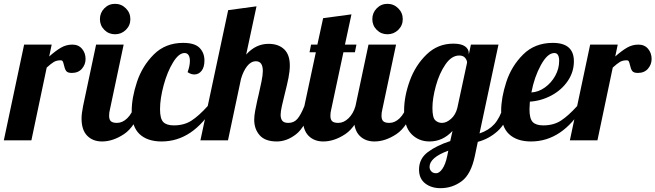

<svg xmlns="http://www.w3.org/2000/svg" viewBox="-58 -733 3424 1003"><path d="M68 -500H212L199 -438Q233 -468 260.5 -484Q288 -500 320 -500Q352 -500 370.5 -478Q389 -456 389 -425Q389 -396 370 -374Q351 -352 317 -352Q295 -352 287.5 -362.5Q280 -373 276 -393Q273 -406 270 -412Q267 -418 259 -418Q238 -418 223.5 -409.5Q209 -401 186 -380L106 0H-38Z M464 -633Q464 -666 487 -689.5Q510 -713 543 -713Q576 -713 599.5 -689.5Q623 -666 623 -633Q623 -600 599.5 -577Q576 -554 543 -554Q510 -554 487 -577Q464 -600 464 -633ZM368 -114Q368 -139 376 -179L444 -500H588L516 -160Q512 -145 512 -128Q512 -108 521.5 -99.5Q531 -91 553 -91Q582 -91 607 -115.5Q632 -140 643 -179H685Q648 -71 590 -32.5Q532 6 475 6Q427 6 397.5 -24Q368 -54 368 -114Z M630 -153Q630 -222 657.5 -305Q685 -388 745.5 -448.5Q806 -509 899 -509Q959 -509 984.5 -483Q1010 -457 1010 -417Q1010 -382 995 -363Q980 -344 957 -344Q940 -344 922 -356Q934 -389 934 -415Q934 -434 927 -445Q920 -456 906 -456Q876 -456 846 -407Q816 -358 797 -288Q778 -218 778 -162Q778 -113 795 -95.5Q812 -78 850 -78Q904 -78 942.5 -103Q981 -128 1027 -179H1061Q950 6 786 6Q712 6 671 -32.5Q630 -71 630 -153Z M1270 -107Q1270 -128 1275 -154.5Q1280 -181 1285.5 -206Q1291 -231 1293 -238Q1301 -273 1308 -307Q1315 -341 1315 -362Q1315 -413 1279 -413Q1253 -413 1233 -387.5Q1213 -362 1201 -321L1133 0H989L1134 -680L1282 -700L1228 -448Q1278 -504 1345 -504Q1396 -504 1426 -476Q1456 -448 1456 -391Q1456 -362 1449 -326.5Q1442 -291 1429 -240Q1421 -209 1414.5 -179.5Q1408 -150 1408 -133Q1408 -113 1417 -102Q1426 -91 1448 -91Q1478 -91 1496 -112.5Q1514 -134 1532 -179H1574Q1537 -69 1488.5 -31.5Q1440 6 1388 6Q1327 6 1298.5 -26.5Q1270 -59 1270 -107Z M1524 -114Q1524 -139 1532 -179L1592 -460H1559L1567 -500H1600L1630 -638L1778 -658L1744 -500H1804L1796 -460H1736L1672 -160Q1668 -145 1668 -128Q1668 -108 1677.5 -99.5Q1687 -91 1709 -91Q1738 -91 1763 -115.5Q1788 -140 1799 -179H1841Q1804 -71 1746 -32.5Q1688 6 1631 6Q1583 6 1553.5 -24Q1524 -54 1524 -114Z M1887 -633Q1887 -666 1910 -689.5Q1933 -713 1966 -713Q1999 -713 2022.5 -689.5Q2046 -666 2046 -633Q2046 -600 2022.5 -577Q1999 -554 1966 -554Q1933 -554 1910 -577Q1887 -600 1887 -633ZM1791 -114Q1791 -139 1799 -179L1867 -500H2011L1939 -160Q1935 -145 1935 -128Q1935 -108 1944.5 -99.5Q1954 -91 1976 -91Q2005 -91 2030 -115.5Q2055 -140 2066 -179H2108Q2071 -71 2013 -32.5Q1955 6 1898 6Q1850 6 1820.5 -24Q1791 -54 1791 -114Z M2131 153Q2131 96 2177 61.5Q2223 27 2294 4L2306 -49Q2255 6 2186 6Q2129 6 2091 -33Q2053 -72 2053 -155Q2053 -229 2082.5 -310.5Q2112 -392 2170.5 -448.5Q2229 -505 2310 -505Q2351 -505 2371 -491Q2391 -477 2391 -454V-448L2402 -500H2546L2447 -36Q2495 -52 2524 -84Q2553 -116 2573 -179H2615Q2588 -90 2542 -48.5Q2496 -7 2438 8L2423 80Q2403 177 2354 213.5Q2305 250 2243 250Q2195 250 2163 225Q2131 200 2131 153ZM2331 -169 2382 -406Q2382 -418 2372 -430.5Q2362 -443 2341 -443Q2301 -443 2269 -396.5Q2237 -350 2219 -284.5Q2201 -219 2201 -169Q2201 -119 2215.5 -105Q2230 -91 2251 -91Q2274 -91 2298 -112Q2322 -133 2331 -169ZM2278 83 2284 54Q2186 90 2186 139Q2186 152 2195 162Q2204 172 2220 172Q2237 172 2253 149Q2269 126 2278 83Z M2560 -153Q2560 -222 2587 -305Q2614 -388 2675 -448.5Q2736 -509 2830 -509Q2940 -509 2940 -413Q2940 -357 2908 -310Q2876 -263 2823 -234.5Q2770 -206 2710 -202Q2708 -172 2708 -162Q2708 -113 2725 -95.5Q2742 -78 2780 -78Q2834 -78 2872.5 -103Q2911 -128 2957 -179H2991Q2880 6 2716 6Q2642 6 2601 -32.5Q2560 -71 2560 -153ZM2863 -415Q2863 -456 2838 -456Q2802 -456 2767.5 -393Q2733 -330 2718 -250Q2755 -252 2788.5 -276Q2822 -300 2842.5 -337Q2863 -374 2863 -415Z M3025 -500H3169L3156 -438Q3190 -468 3217.5 -484Q3245 -500 3277 -500Q3309 -500 3327.5 -478Q3346 -456 3346 -425Q3346 -396 3327 -374Q3308 -352 3274 -352Q3252 -352 3244.5 -362.5Q3237 -373 3233 -393Q3230 -406 3227 -412Q3224 -418 3216 -418Q3195 -418 3180.5 -409.5Q3166 -401 3143 -380L3063 0H2919Z"/></svg>

Font: Lobster
Style: Regular
Weight: 400
Designer: Impallari Type
Foundry: Impallari Type
Version: Version 2.100